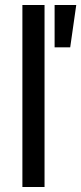

<svg xmlns="http://www.w3.org/2000/svg" viewBox="-20 -743 323 763"><path d="M69 0V-723H157V0ZM197 -555V-723H283L259 -555Z"/></svg>

Font: Archivo SemiBold
Style: Regular
Weight: 400
Version: Version 2.001